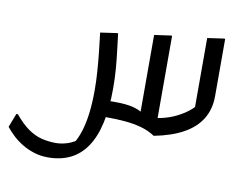

<svg xmlns="http://www.w3.org/2000/svg" viewBox="-117 -618 1277 989"><g transform="rotate(10 522.0 -124.0)"><path d="M437 0 402 -85H484Q538 -85 574 -76.5Q610 -68 638 -48L620 -16V-460L704 -472H712V7L696 -40Q732 -43 772 -57Q812 -71 849 -95.5Q886 -120 913 -155L892 -85V-492L976 -504H984V-204Q984 -136 953 -85Q922 -34 861 0Q800 34 708 52Q675 30 635 19Q595 8 549.5 4Q504 0 452 0ZM0 64Q37 109 72 133.5Q107 158 143 167Q179 176 218 176Q246 176 278 166Q310 156 344 129L308 164Q329 130 342 88Q355 46 361.5 -7.5Q368 -61 368 -128Q368 -172 364.5 -223Q361 -274 356 -319.5Q351 -365 347.5 -394.5Q344 -424 344 -424L428 -436H436Q441 -392 446.5 -348Q452 -304 456 -256Q460 -208 460 -152Q460 -49 443 28Q426 105 392 155.5Q358 206 307.5 231Q257 256 190 256Q153 256 120 246Q87 236 58 219Q29 202 5.5 180.5Q-18 159 -36 136L-8 64Z"/></g></svg>

Font: Kufam
Style: Regular
Weight: 400
Designer: Wael Morcos, Artur Schmal
Foundry: Original Type
Version: Version 1.301; ttfautohint (v1.8.3)